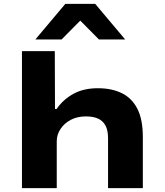

<svg xmlns="http://www.w3.org/2000/svg" viewBox="-20 -968 847 988"><path d="M93 0V-705H262L263 -407H271Q305 -456 357.5 -485Q410 -514 483 -514Q555 -514 607 -488.5Q659 -463 687 -408Q715 -353 715 -263V0H536V-257Q536 -298 522.5 -322.5Q509 -347 484 -358Q459 -369 422 -369Q378 -369 344.5 -351.5Q311 -334 291.5 -304.5Q272 -275 272 -241V0ZM162 -765 316 -948H470L624 -765H489L393 -862L297 -765Z"/></svg>

Font: Nunito Sans 7pt Expanded ExtraBold
Style: Regular
Weight: 800
Width: 7
Designer: Vernon Adams
Foundry: Vernon Adams
Version: Version 3.101;gftools[0.9.27]